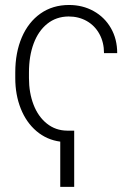

<svg xmlns="http://www.w3.org/2000/svg" viewBox="-20 -558 527 767"><path d="M276.4 188.5H220.7V7.8Q166.5 0.5 125.7 -34.2Q85 -68.8 63 -124Q41 -179.2 41 -246.1V-268.6Q41 -347.7 67.1 -408.7Q93.3 -469.7 141.8 -503.9Q190.4 -538.1 255.9 -538.1Q310.1 -538.1 354 -513.7Q397.9 -489.3 423.1 -445.6Q448.2 -401.9 448.2 -345.7H395.5Q395.5 -388.7 377.2 -422.1Q358.9 -455.6 326.7 -473.9Q294.4 -492.2 253.9 -492.2Q204.6 -491.7 168.9 -463.1Q133.3 -434.6 114.5 -384.3Q95.7 -334 95.7 -268.6V-246.1Q95.7 -187.5 114 -139.9Q132.3 -92.3 167 -64.5Q201.7 -36.6 248 -36.1H276.4Z"/></svg>

Font: Pretendard GOV ExtraLight
Style: Regular
Weight: 200
Designer: Base glyphs from Inter by Rasmus Andersson; Hangeul glyphs from Noto Sans CJK(Source Han Sans) by Jang Soo-young and Kan
Foundry: Kil Hyung-jin
Version: Version 1.309